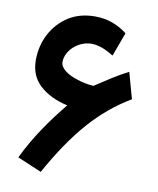

<svg xmlns="http://www.w3.org/2000/svg" viewBox="-78 -719 658 800"><g transform="rotate(10 251.0 -318.5)"><path d="M209.5 -272C150.9 -200.2 91.8 -117.7 46.4 -23.4L148.9 20C197.3 -67.9 247.1 -141.1 298.3 -199.7C349.1 -257.8 406.7 -306.2 470.7 -343.8L439.9 -454.6C386.7 -427.7 357.4 -405.8 308.1 -374.5C305.7 -372.1 303.7 -371.1 301.3 -371.1C277.3 -373 254.9 -377.4 232.9 -384.8C189.5 -398.4 158.7 -420.9 158.7 -446.8C158.7 -497.1 211.4 -542.5 265.1 -542.5C301.8 -542.5 332.5 -524.9 359.4 -509.3L396.5 -609.9C358.9 -638.7 316.4 -657.2 259.8 -657.2C216.8 -657.2 179.7 -647 147.9 -627C84.5 -585.9 47.9 -515.6 47.9 -435.5C47.9 -391.1 62.5 -356 91.8 -329.1C121.1 -302.2 160.2 -283.2 209.5 -272Z"/></g></svg>

Font: Vazirmatn SemiBold
Style: Regular
Weight: 600
Designer: Saber Rastikerdar
Foundry: Saber Rastikerdar
Version: Version 33.003